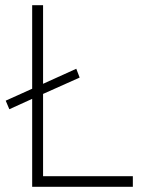

<svg xmlns="http://www.w3.org/2000/svg" viewBox="-20 -720 585 740"><path d="M104 0V-339L16 -299L2 -332L104 -378V-700H146V-397L274 -455L287 -421L146 -358V-41H492V0Z"/></svg>

Font: Readex Pro Light
Style: Regular
Weight: 300
Designer: Bonnie Shaver-Troup, Thomas Jockin
Foundry: Lexend
Version: Version 1.200; ttfautohint (v1.8.3)